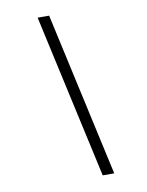

<svg xmlns="http://www.w3.org/2000/svg" viewBox="-97 -828 793 1035"><g transform="rotate(-10 300.0 -311.0)"><path d="M380 138 182 -760H245L443 138Z"/></g></svg>

Font: iA Writer Mono V
Style: Regular
Weight: 400
Italic angle: -9.5°
Designer: Mike Abbink, Paul van der Laan, Pieter van Rosmalen
Foundry: Bold Monday
Version: Version 2.000